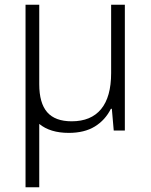

<svg xmlns="http://www.w3.org/2000/svg" viewBox="-20 -552 640 812"><path d="M508 -532V0H461L453 -92H449Q425 -44 381 -17Q337 10 271 10Q192 10 146 -28V240H88V-268V-532H146V-196Q146 -116 179.5 -77.5Q213 -39 283 -39Q365 -39 407.5 -90.5Q450 -142 450 -243V-532Z"/></svg>

Font: Noto Sans Mono UI Light
Style: Regular
Weight: 300
Monospace: yes
Designer: Monotype Design team
Foundry: Monotype Imaging Inc.
Version: Version 1.000